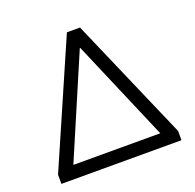

<svg xmlns="http://www.w3.org/2000/svg" viewBox="-124 -834 977 963"><g transform="rotate(-20 364.5 -352.5)"><path d="M44 0V-49L330 -705H400L685 -49V0ZM364 -609 133 -69H597L366 -609Z"/></g></svg>

Font: Nunito Sans
Style: Regular
Weight: 400
Designer: Vernon Adams
Foundry: Vernon Adams
Version: Version 3.101; ttfautohint (v1.8.4.7-5d5b);gftools[0.9.27]